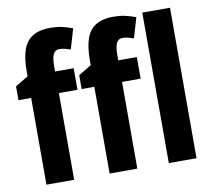

<svg xmlns="http://www.w3.org/2000/svg" viewBox="-83 -860 1059 955"><g transform="rotate(-10 446.5 -382.5)"><path d="M310 -438H216V0H76V-438H12V-508L77 -547V-571Q77 -640 92.5 -682.5Q108 -725 142 -745Q176 -765 228 -765Q260 -765 286 -759.5Q312 -754 342 -743L312 -641Q298 -646 284.5 -649.5Q271 -653 255 -653Q235 -653 225.5 -634Q216 -615 216 -575V-547H310ZM629 -438H535V0H395V-438H331V-508L396 -547V-571Q396 -640 411.5 -682.5Q427 -725 461 -745Q495 -765 547 -765Q579 -765 605 -759.5Q631 -754 661 -743L631 -641Q617 -646 603.5 -649.5Q590 -653 574 -653Q554 -653 544.5 -634Q535 -615 535 -575V-547H629ZM834 0H694V-760H834Z"/></g></svg>

Font: Noto Sans Display Condensed
Style: Bold
Weight: 700
Width: 3
Designer: Monotype Design Team
Foundry: Monotype Imaging Inc.
Version: Version 2.003